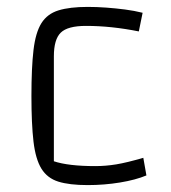

<svg xmlns="http://www.w3.org/2000/svg" viewBox="-20 -528 494 556"><path d="M234 8Q181 8 149 -2Q117 -12 100 -39.5Q83 -67 77 -118Q71 -169 71 -250Q71 -332 77 -383Q83 -434 100 -461Q117 -488 149.5 -498Q182 -508 234 -508Q260 -508 287.5 -506Q315 -504 342 -500.5Q369 -497 393 -491L382 -437Q342 -445 304 -449Q266 -453 229 -453Q176 -453 156 -433.5Q136 -414 136 -365V-61Q178 -47 256 -47Q286 -47 316.5 -52Q347 -57 395 -71L404 -20Q373 -7 327.5 0.5Q282 8 234 8Z"/></svg>

Font: Changa ExtraLight ExtraLight
Style: Regular
Weight: 250
Version: Version 3.002; ttfautohint (v1.8.2)